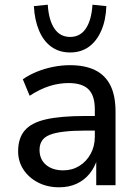

<svg xmlns="http://www.w3.org/2000/svg" viewBox="-20 -787 586 816"><path d="M231 9Q181 9 141.5 -11.5Q102 -32 79.5 -66.5Q57 -101 57 -144Q57 -200 85.5 -233Q114 -266 176.5 -280Q239 -294 341 -294H397V-232H344Q290 -232 252 -227.5Q214 -223 191.5 -214Q169 -205 158.5 -189Q148 -173 148 -150Q148 -110 175.5 -86.5Q203 -63 249 -63Q287 -63 317.5 -82Q348 -101 365.5 -133.5Q383 -166 383 -206V-322Q383 -381 356 -407.5Q329 -434 272 -434Q230 -434 189.5 -421Q149 -408 106 -380L77 -450Q104 -469 137.5 -482.5Q171 -496 207 -503Q243 -510 277 -510Q341 -510 384 -489Q427 -468 449 -424.5Q471 -381 471 -312V0H389V-111H393Q383 -76 360.5 -48.5Q338 -21 305.5 -6Q273 9 231 9ZM278 -564Q232 -564 198.5 -588Q165 -612 146 -657Q127 -702 124 -761L183 -767Q187 -702 211 -666Q235 -630 278 -630Q321 -630 345 -666Q369 -702 373 -767L432 -761Q430 -702 410.5 -657Q391 -612 357.5 -588Q324 -564 278 -564Z"/></svg>

Font: Nunitoga
Style: Medium
Weight: 500
Designer: Vernon Adams
Foundry: Vernon Adams
Version: Version 1.0